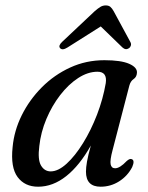

<svg xmlns="http://www.w3.org/2000/svg" viewBox="-20 -679 546 708"><path d="M395 -125Q385 -87.5 388 -73Q391 -58.5 404.5 -58.5Q422 -58.5 447 -85Q458.5 -95.5 466 -92Q478 -87.5 467.5 -63Q450.5 -30 419.2 -10.2Q388 9.5 351 9.5Q297 9.5 297 -46Q297 -61.5 300.8 -83Q304.5 -104.5 315 -142.5Q273.5 -68.5 224.2 -29.5Q175 9.5 120.5 9.5Q71.5 9.5 45 -26Q18.5 -61.5 26.5 -136.5Q32 -197 60.2 -254Q88.5 -311 134.2 -357Q180 -403 238.8 -430Q297.5 -457 365 -457Q426 -457 456.2 -443.8Q486.5 -430.5 485 -410.5Q484 -395 472.8 -387.5Q461.5 -380 457 -363.5ZM125 -140.5Q118.5 -90.5 131.2 -68.8Q144 -47 167 -47Q194.5 -47 225.8 -75.5Q257 -104 286.2 -151.2Q315.5 -198.5 337.8 -256.2Q360 -314 370 -372.5Q376 -414.5 339.5 -414.5Q304 -414.5 268.2 -391.2Q232.5 -368 202 -328.5Q171.5 -289 151 -240.2Q130.5 -191.5 125 -140.5ZM229 -504Q210 -492 201.5 -501.5Q194 -510.5 209.5 -525L329.5 -638Q341 -648 350 -653.5Q359 -659 370 -659Q381 -659 387.2 -653.5Q393.5 -648 399 -638L460.5 -524.5Q464.5 -517.5 462.5 -511Q460.5 -504.5 456 -501.5Q443.5 -493 431.5 -504L351.5 -581.5Z"/></svg>

Font: Fraunces 72pt S050
Style: Italic
Weight: 400
Italic angle: -16°
Version: Version 1.000; ttfautohint (v1.8.3)